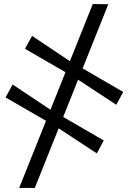

<svg xmlns="http://www.w3.org/2000/svg" viewBox="-20 -778 656 952"><path d="M75 154 440 -758 517 -757 152.5 154ZM460 -17.5 260.5 -148.5 215 -175 7.5 -295 42.5 -359 238.5 -228.5 281.5 -205 494.5 -81.5ZM556.5 -258.5 357 -389.5 311.5 -416 104 -536 139 -600 335 -469 377.5 -446 591 -322Z"/></svg>

Font: Merriweather 48pt
Style: Italic
Weight: 400
Italic angle: -7.8°
Version: Version 2.101